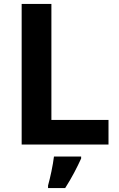

<svg xmlns="http://www.w3.org/2000/svg" viewBox="-20 -800 605 975"><path d="M90 -66H531V-191H241V-780H90ZM392 5V-5H254C249 38 235 103 224 142V155H311C345 102 372 49 392 5Z"/></svg>

Font: Noto Sans Malayalam UI
Style: Bold
Weight: 700
Designer: Jelle Bosma - Monotype Design Team
Foundry: Monotype Imaging Inc.
Version: Version 2.104